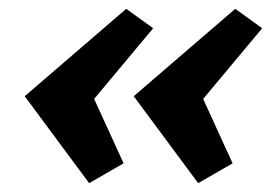

<svg xmlns="http://www.w3.org/2000/svg" viewBox="-20 -430 624 435"><path d="M182 -15 36 -212 266 -410 327 -366 180 -190 185 -224 260 -60ZM429 -15 283 -212 513 -410 574 -366 427 -190 432 -224 507 -60Z"/></svg>

Font: Ysabeau Office ExtraBold
Style: Italic
Weight: 800
Italic angle: -12°
Designer: Christian Thalmann (Catharsis Fonts)
Version: Version 2.001;gftools[0.9.30]; featfreeze: tnum,lnum,ss02